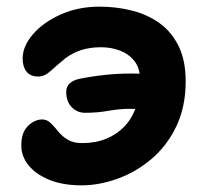

<svg xmlns="http://www.w3.org/2000/svg" viewBox="-20 -545 610 577"><path d="M225 12Q169 12 128.5 -4.5Q88 -21 66 -48Q44 -75 44 -108Q44 -147 64 -166.5Q84 -186 107 -186Q121 -186 132 -175.5Q143 -165 154.5 -150.5Q166 -136 183 -125.5Q200 -115 227 -115Q267 -115 299 -128Q331 -141 354 -165Q377 -189 389 -224.5Q401 -260 401 -305Q401 -340 384 -361.5Q367 -383 340.5 -393Q314 -403 284 -403Q251 -403 225.5 -395Q200 -387 178 -371Q151 -349 132.5 -332Q114 -315 95 -315Q71 -315 59.5 -330Q48 -345 48 -369Q48 -406 79 -442Q110 -478 162.5 -501.5Q215 -525 279 -525Q331 -525 377.5 -513Q424 -501 460 -475Q496 -449 517 -406Q538 -363 538 -301Q538 -224 510 -165.5Q482 -107 435.5 -67.5Q389 -28 333.5 -8Q278 12 225 12ZM236 -206Q212 -206 195.5 -223Q179 -240 179 -269Q179 -285 189.5 -294.5Q200 -304 218 -308Q258 -316 296.5 -320Q335 -324 374 -324Q399 -324 423 -322.5Q447 -321 472 -319L468 -212Q443 -212 418.5 -215Q394 -218 370 -218Q340 -218 306 -212Q272 -206 236 -206Z"/></svg>

Font: Shantell Sans
Style: Bold
Weight: 700
Designer: Stephen Nixon, Anya Danilova, Shantell Martin
Foundry: Arrow Type
Version: Version 1.011;[c5ecc13dd]